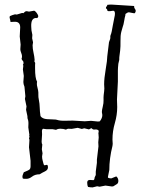

<svg xmlns="http://www.w3.org/2000/svg" viewBox="-20 -772 615 831"><path d="M112.3 -76.2 105.5 -134.8 107.4 -167 105.5 -172.9 107.4 -179.7V-182.6Q105.5 -182.6 105.5 -184.6L107.4 -186.5L102.5 -220.7Q102.5 -227.5 103 -233.9Q103.5 -240.2 102.5 -247.1Q101.6 -253.9 100.1 -256.3Q98.6 -258.8 98.6 -269.5L92.8 -296.9L94.7 -311.5L87.9 -343.8L89.8 -355.5L85.9 -396.5Q81.1 -408.2 81.1 -417L83 -443.4L79.1 -471.7L81.1 -488.3Q81.1 -489.3 80.1 -489.3Q79.1 -489.3 79.1 -491.2L82 -498Q82 -505.9 78.6 -508.8Q75.2 -511.7 73.2 -517.6Q75.2 -521.5 75.2 -527.8Q75.2 -534.2 72.8 -540Q70.3 -545.9 68.8 -552.2Q67.4 -558.6 68.4 -565.9Q69.3 -573.2 69.3 -579.1L65.4 -614.3L67.4 -653.3Q67.4 -679.7 41 -677.7Q33.2 -677.7 25.4 -676.8V-679.7L21.5 -696.3L22.5 -702.1Q23.4 -703.1 33.2 -706.5Q43 -710 44.9 -710L52.7 -709L75.2 -715.8Q79.1 -715.8 81.1 -714.8Q84 -716.8 86.9 -720.2Q89.8 -723.6 95.7 -723.6L105.5 -721.7L127 -725.6Q131.8 -725.6 138.7 -716.3Q145.5 -707 145.5 -701.7Q145.5 -696.3 139.6 -693.4L136.7 -694.3Q113.3 -694.3 115.2 -656.2Q116.2 -647.5 116.2 -640.6L120.1 -621.1L119.1 -606.4L123 -588.9L121.1 -576.2Q121.1 -561.5 125 -544.4Q128.9 -527.3 129.9 -512.7L128.9 -506.8Q128.9 -504.9 130.9 -502.4Q132.8 -500 132.3 -497.6Q131.8 -495.1 131.8 -491.2V-476.6Q131.8 -432.6 140.6 -418Q139.6 -415 139.6 -408.7Q139.6 -402.3 141.6 -395.5Q143.6 -388.7 145 -380.4Q146.5 -372.1 146 -362.3Q145.5 -352.5 148.4 -338.4Q151.4 -324.2 151.9 -306.6Q152.3 -289.1 155.3 -269.5Q163.1 -257.8 183.6 -256.3Q204.1 -254.9 213.4 -254.9Q222.7 -254.9 228 -252.9Q233.4 -251 242.7 -250Q252 -249 266.6 -249.5Q281.2 -250 294.9 -250L346.7 -247.1L374 -249L403.3 -246.1Q409.2 -246.1 412.1 -247.1Q422.9 -260.7 422.9 -274.4L420.9 -287.1Q420.9 -294.9 424.8 -310.5Q428.7 -326.2 428.2 -338.4Q427.7 -350.6 428.7 -360.4Q429.7 -370.1 430.7 -376.5Q431.6 -382.8 431.6 -388.7L430.7 -407.2Q430.7 -432.6 437.5 -472.2Q444.3 -511.7 444.3 -528.3L451.2 -585Q451.2 -588.9 453.1 -593.3Q455.1 -597.7 456.5 -602.5Q458 -607.4 457.5 -611.3Q457 -615.2 458.5 -619.6Q460 -624 461.4 -627.4Q462.9 -630.9 467.8 -659.2Q472.7 -687.5 475.1 -696.8Q477.5 -706.1 477.5 -712.9Q477.5 -719.7 475.1 -723.1Q472.7 -726.6 465.8 -725.1Q459 -723.6 451.7 -723.6Q444.3 -723.6 444.3 -728Q444.3 -732.4 438.5 -736.3V-737.3Q438.5 -742.2 441.4 -744.1Q444.3 -746.1 444.3 -751Q449.2 -752 455.1 -752H465.8L559.6 -746.1Q561.5 -744.1 561 -741.7Q560.5 -739.3 562 -736.8Q563.5 -734.4 565.4 -731.4Q567.4 -728.5 567.4 -724.6Q567.4 -720.7 563.5 -714.8H558.6L538.1 -718.8Q533.2 -718.8 530.3 -716.3Q527.3 -713.9 523.4 -711.9Q522.5 -710.9 522.5 -708V-705.1Q519.5 -695.3 518.1 -685.1Q516.6 -674.8 514.6 -667Q512.7 -659.2 510.7 -654.3Q508.8 -649.4 504.9 -633.8Q501 -618.2 501.5 -594.2Q502 -570.3 500 -552.7Q498 -535.2 497.1 -530.3Q496.1 -525.4 496.1 -512.7L492.2 -496.1Q490.2 -476.6 490.2 -466.8V-418.9L486.3 -341.8L487.3 -308.6Q487.3 -274.4 477.1 -239.3Q466.8 -204.1 466.8 -168L467.8 -149.4Q467.8 -144.5 466.8 -140.6Q453.1 -85.9 453.1 -36.1L447.3 -7.8V-2.9Q454.1 0 459.5 0Q464.8 0 466.8 -2L481.4 -7.8H484.4Q492.2 0 492.2 10.7Q492.2 21.5 484.9 25.4Q477.5 29.3 470.7 34.2L464.8 35.2L436.5 31.2L411.1 36.1L400.4 34.2L380.9 39.1Q371.1 39.1 361.3 37.1Q357.4 30.3 357.4 18.6Q357.4 6.8 369.1 6.8L384.8 7.8Q388.7 4.9 388.7 2Q388.7 -1 389.6 -3.9Q390.6 -6.8 392.1 -9.3Q393.6 -11.7 394.5 -14.6V-29.3L399.4 -67.4Q399.4 -74.2 399.4 -81.1L406.2 -138.7L405.3 -156.2L407.2 -176.8L406.2 -192.4Q405.3 -194.3 406.2 -197.3Q407.2 -200.2 407.2 -203.1L406.2 -208Q399.4 -212.9 390.6 -211.4Q381.8 -210 377 -216.8H374L365.2 -211.9L344.7 -216.8L334 -213.9L316.4 -218.8L293.9 -214.8Q290 -213.9 286.1 -214.4Q282.2 -214.8 276.4 -214.8Q270.5 -214.8 265.6 -210.9Q253.9 -214.8 241.7 -214.8Q229.5 -214.8 222.7 -210Q208 -213.9 194.3 -212.9Q180.7 -211.9 166 -214.8Q161.1 -210.9 161.6 -203.1Q162.1 -195.3 162.1 -190.4L160.2 -159.2Q160.2 -150.4 163.1 -146.5L161.1 -126L164.1 -108.4L162.1 -94.7Q162.1 -85.9 164.6 -77.1Q167 -68.4 168.5 -62.5Q169.9 -56.6 172.9 -56.6L182.6 -58.6Q187.5 -58.6 187.5 -47.4Q187.5 -36.1 173.8 -29.8Q160.2 -23.4 151.4 -17.6Q131.8 -17.6 119.1 -7.8Q106.4 2 94.7 2Q83 2 79.1 1Q77.1 -2.9 77.1 -7.3Q77.1 -11.7 79.1 -16.6Q81.1 -21.5 83 -26.4Q105.5 -35.2 108.9 -39.6Q112.3 -43.9 112.3 -51.8Z"/></svg>

Font: Mountains of Christmas
Style: Regular
Weight: 400
Designer: Crystal Kluge
Foundry: Font Diner, Inc DBA Tart Workshop
Version: Version 1.002